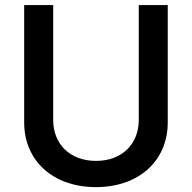

<svg xmlns="http://www.w3.org/2000/svg" viewBox="-20 -748 779 779"><path d="M369.6 11.2C544.9 11.2 660.6 -97.2 660.6 -251V-727.5H543V-260.7C543 -165 476.1 -95.2 369.6 -95.2C262.7 -95.2 195.8 -165 195.8 -260.7V-727.5H78.1V-251C78.1 -97.2 193.4 11.2 369.6 11.2Z"/></svg>

Font: Raveo Medium
Style: Regular
Weight: 500
Designer: Jakub Foglar, Rasmus Andersson (Inter)
Foundry: Jakubfoglar.com
Version: Version 1.100;Glyphs 3.2.3 (3260)